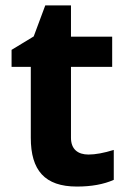

<svg xmlns="http://www.w3.org/2000/svg" viewBox="-20 -682 474 712"><path d="M308.1 -108.9C269 -108.9 243.2 -128.4 243.2 -170.9V-434.1H396V-545.9H243.2V-662.1H147.9L105 -546.9L22.9 -497.1V-434.1H94.2V-170.9C94.2 -50.3 146 9.8 265.1 9.8C319.3 9.8 364.7 1.5 401.9 -15.1V-126C365.2 -114.7 334 -108.9 308.1 -108.9Z"/></svg>

Font: Noto Reveo Sans
Style: Bold
Weight: 700
Designer: Monotype Design team
Foundry: Monotype Imaging Inc.
Version: Version 1.04